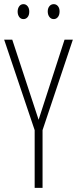

<svg xmlns="http://www.w3.org/2000/svg" viewBox="-20 -905 371 925"><path d="M166 -328 291 -714H331L185 -278V0H147V-278L0 -714H39ZM65 -849Q65 -864 72.5 -874.5Q80 -885 93 -885Q105 -885 113 -875Q121 -865 121 -849Q121 -832 113 -822.5Q105 -813 93 -813Q80 -813 72.5 -823.5Q65 -834 65 -849ZM210 -850Q210 -865 218 -875Q226 -885 239 -885Q251 -885 259 -875.5Q267 -866 267 -850Q267 -833 259 -823Q251 -813 239 -813Q226 -813 218 -823.5Q210 -834 210 -850Z"/></svg>

Font: Noto Sans Malayalam ExtraCondensed ExtraLight
Style: Regular
Weight: 200
Width: 2
Designer: Jelle Bosma - Monotype Design Team
Foundry: Monotype Imaging Inc.
Version: Version 2.104; ttfautohint (v1.8.4.7-5d5b)